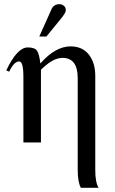

<svg xmlns="http://www.w3.org/2000/svg" viewBox="-20 -682 552 919"><path d="M168 -507 227 -639Q238 -662 265 -662Q276 -662 285.5 -654.5Q295 -647 295 -633Q295 -620 268 -588L202 -507ZM452 217H367Q352 189 352 131V-308Q352 -405 279 -405Q233 -405 176 -348V0H92V-313Q92 -388 72 -388Q47 -388 24 -339L10 -345Q62 -455 113 -455Q146 -455 157 -439.5Q168 -424 173 -379H174Q245 -460 318 -460Q374 -460 405 -421Q436 -382 436 -319V132Q436 191 452 217Z"/></svg>

Font: STIX Math
Style: Regular
Weight: 400
Designer: MicroPress Inc., with final additions and corrections provided by Coen Hoffman, Elsevier (retired)
Version: Version 1.1.1